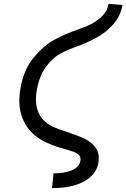

<svg xmlns="http://www.w3.org/2000/svg" viewBox="-20 -813 658 999"><path d="M398.5 23Q399 20.5 399 15.5Q399 1.5 389.2 -7.8Q379.5 -17 364 -22.8Q348.5 -28.5 319 -37Q269 -50.5 241 -63Q159.5 -95.5 120 -154Q80.5 -212.5 80.5 -290.5Q80.5 -319.5 87 -356Q104 -452.5 156.2 -514.8Q208.5 -577 264 -606.8Q319.5 -636.5 384 -659L404.5 -666.5Q459 -684.5 498.2 -716.8Q537.5 -749 545 -793L617.5 -787Q607 -729 569.8 -687.2Q532.5 -645.5 489.8 -621.5Q447 -597.5 397.5 -577.5Q337 -556.5 297.8 -536.2Q258.5 -516 222.2 -469.5Q186 -423 171.5 -345Q167 -319 167 -295.5Q167 -248.5 187.2 -213.5Q207.5 -178.5 252.5 -154.5Q279.5 -142 327 -127Q380.5 -109.5 413.8 -94.5Q447 -79.5 470.5 -53.8Q494 -28 494 10.5Q494 21 491.5 35Q485 74.5 454.8 104Q424.5 133.5 372.5 149.8Q320.5 166 250.5 166L258.5 89Q316 89 354 73Q392 57 398.5 23Z"/></svg>

Font: JuliaMono
Style: Italic
Weight: 400
Italic angle: -9°
Monospace: yes
Designer: cormullion
Foundry: corm
Version: Version 0.057; ttfautohint (v1.8.4)